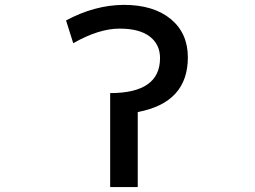

<svg xmlns="http://www.w3.org/2000/svg" viewBox="-20 -761 1040 782"><path d="M541 -304.7V1H428.7V-381.8Q631.8 -381.8 631.8 -524.4Q631.8 -580.1 589.8 -612.3Q547.9 -644.5 466.8 -644.5Q382.8 -644.5 278.3 -585L249 -677.7Q365.2 -740.2 483.4 -741.2Q605.5 -741.2 675.3 -683.6Q745.1 -626 745.1 -527.3Q745.1 -342.8 541 -304.7Z"/></svg>

Font: Gen Shin Gothic Monospace Medium
Style: Regular
Weight: 500
Designer: [Source Han Sans]
Ryoko NISHIZUKA  (kana & ideographs); Paul D. Hunt (Latin, Greek & Cyrillic); Wenlong ZHANG  (bopomofo
Version: Version 1.002.20150607